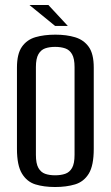

<svg xmlns="http://www.w3.org/2000/svg" viewBox="-20 -738 444 770"><path d="M201 12Q156 12 122 1.5Q88 -9 68 -42Q48 -75 48 -141V-467Q48 -522 68 -550.5Q88 -579 122.5 -589Q157 -599 202 -599Q247 -599 281.5 -588.5Q316 -578 336 -550Q356 -522 356 -467V-141Q356 -74 336 -41.5Q316 -9 281 1.5Q246 12 201 12ZM201 -35Q224 -35 241.5 -41Q259 -47 269 -64.5Q279 -82 279 -117V-469Q279 -503 269 -520.5Q259 -538 241.5 -544Q224 -550 201 -550Q178 -550 161 -544Q144 -538 134 -520.5Q124 -503 124 -469V-117Q124 -82 134 -64.5Q144 -47 161 -41Q178 -35 201 -35ZM201 -634 98 -718H174L252 -634Z"/></svg>

Font: Alumni Sans Thin Medium
Style: Regular
Weight: 500
Version: Version 1.018